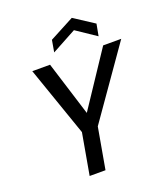

<svg xmlns="http://www.w3.org/2000/svg" viewBox="-163 -1028 983 1138"><g transform="rotate(-20 329.0 -458.5)"><path d="M204 0 250 -260 97 -700H209L317 -354H314L544 -700H658L350 -260L304 0ZM257 -760 270 -835 425 -917 551 -835 537 -760 412 -844Z"/></g></svg>

Font: DM Sans 12pt Medium
Style: Italic
Weight: 500
Italic angle: -10°
Version: Version 4.004;gftools[0.9.30]